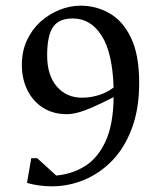

<svg xmlns="http://www.w3.org/2000/svg" viewBox="-20 -644 564 676"><path d="M163 12Q140 12 118 9Q96 6 75 0L90 -87H111L178 -26Q234 -31 279 -59Q324 -87 351.5 -146Q379 -205 380 -302Q335 -279 305 -266Q275 -253 253.5 -247.5Q232 -242 215 -242Q168 -242 132.5 -264Q97 -286 77 -325.5Q57 -365 57 -416Q57 -464 75 -502.5Q93 -541 122.5 -567.5Q152 -594 189 -609Q226 -624 264 -624Q319 -624 366 -597Q413 -570 441.5 -510.5Q470 -451 470 -352Q470 -261 444.5 -192.5Q419 -124 375.5 -79Q332 -34 277 -11Q222 12 163 12ZM269 -300Q298 -300 327.5 -309Q357 -318 380 -336Q376 -459 337.5 -519Q299 -579 236 -579Q187 -579 166.5 -548.5Q146 -518 146 -449Q146 -379 180 -339.5Q214 -300 269 -300Z"/></svg>

Font: Ancizar Serif Light
Style: Regular
Weight: 400
Version: Version 8.100